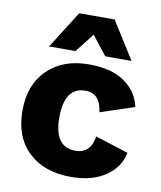

<svg xmlns="http://www.w3.org/2000/svg" viewBox="-83 -799 734 876"><g transform="rotate(10 283.5 -361.0)"><path d="M486 -559H364L295 -647L226 -559H104L213 -732H377ZM298 -510Q405 -510 465.5 -466Q526 -422 539 -355L382 -303Q372 -389 303 -389Q206 -389 206 -248Q206 -111 304 -111Q375 -111 387 -192L540 -143Q528 -76 465.5 -33Q403 10 305 10Q180 10 107.5 -59Q35 -128 35 -250Q35 -371 107 -440.5Q179 -510 298 -510Z"/></g></svg>

Font: Elaine Sans
Style: Bold
Weight: 700
Designer: Wei Huang
Foundry: Wei Huang
Version: Version 2.001;December 24, 2019;FontCreator 12.0.0.2547 64-b